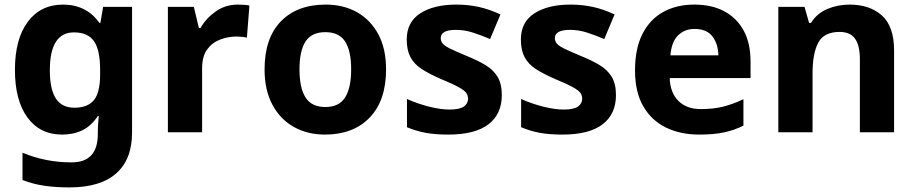

<svg xmlns="http://www.w3.org/2000/svg" viewBox="-20 -576 3988 836"><path d="M255 -556Q305 -556 345 -536Q385 -516 413 -476H417L429 -546H555V1Q555 118 486 179Q417 240 282 240Q224 240 174.5 233Q125 226 78 208V89Q179 131 291 131Q349 131 377.5 100Q406 69 406 7V-4Q406 -21 407.5 -39Q409 -57 410 -71H406Q378 -28 339 -9Q300 10 251 10Q154 10 99.5 -64.5Q45 -139 45 -272Q45 -406 101 -481Q157 -556 255 -556ZM302 -435Q250 -435 223.5 -394Q197 -353 197 -270Q197 -188 223 -147.5Q249 -107 304 -107Q361 -107 388.5 -139.5Q416 -172 416 -253V-271Q416 -359 389 -397Q362 -435 302 -435Z M1016 -556Q1027 -556 1042 -555Q1057 -554 1066 -552L1055 -412Q1048 -414 1034.5 -415.5Q1021 -417 1011 -417Q973 -417 938 -403.5Q903 -390 881.5 -360Q860 -330 860 -278V0H711V-546H824L846 -454H853Q877 -496 919 -526Q961 -556 1016 -556Z M1661 -273.7Q1661 -138 1589.5 -64Q1518 10 1395 10Q1319.1 10 1259.8 -23.1Q1200.4 -56.2 1166.2 -119.8Q1132 -183.4 1132 -274Q1132 -410 1203 -483Q1274 -556 1398 -556Q1475.4 -556 1534.2 -523Q1593 -490 1627 -427.3Q1661 -364.5 1661 -273.7ZM1284 -274Q1284 -193 1310.5 -151.5Q1337 -110 1396.9 -110Q1456 -110 1482.5 -151.5Q1509 -193 1509 -274Q1509 -355 1482.5 -395.5Q1456 -436 1396.5 -436Q1337 -436 1310.5 -395.5Q1284 -355 1284 -274Z M2165 -162Q2165 -79 2106.5 -34.5Q2048 10 1932 10Q1875 10 1834 2.5Q1793 -5 1752 -22V-145Q1796 -125 1847 -112Q1898 -99 1937 -99Q1981 -99 1999.5 -112Q2018 -125 2018 -146Q2018 -160 2010.5 -171Q2003 -182 1978 -196Q1953 -210 1900 -232Q1849 -254 1816 -275.5Q1783 -297 1767 -327.5Q1751 -358 1751 -404Q1751 -480 1810 -518Q1869 -556 1967 -556Q2018 -556 2064 -546Q2110 -536 2159 -513L2114 -406Q2074 -423 2038 -434.5Q2002 -446 1965 -446Q1932 -446 1915.5 -437Q1899 -428 1899 -410Q1899 -397 1907.5 -386.5Q1916 -376 1940.5 -364Q1965 -352 2013 -332Q2060 -313 2094 -292.5Q2128 -272 2146.5 -241.5Q2165 -211 2165 -162Z M2662 -162Q2662 -79 2603.5 -34.5Q2545 10 2429 10Q2372 10 2331 2.5Q2290 -5 2249 -22V-145Q2293 -125 2344 -112Q2395 -99 2434 -99Q2478 -99 2496.5 -112Q2515 -125 2515 -146Q2515 -160 2507.5 -171Q2500 -182 2475 -196Q2450 -210 2397 -232Q2346 -254 2313 -275.5Q2280 -297 2264 -327.5Q2248 -358 2248 -404Q2248 -480 2307 -518Q2366 -556 2464 -556Q2515 -556 2561 -546Q2607 -536 2656 -513L2611 -406Q2571 -423 2535 -434.5Q2499 -446 2462 -446Q2429 -446 2412.5 -437Q2396 -428 2396 -410Q2396 -397 2404.5 -386.5Q2413 -376 2437.5 -364Q2462 -352 2510 -332Q2557 -313 2591 -292.5Q2625 -272 2643.5 -241.5Q2662 -211 2662 -162Z M3003 -556Q3079 -556 3133.5 -527Q3188 -498 3218 -443Q3248 -388 3248 -308V-236H2896Q2898 -173 2933.5 -137Q2969 -101 3032 -101Q3085 -101 3128 -111.5Q3171 -122 3217 -144V-29Q3177 -9 3132.5 0.5Q3088 10 3025 10Q2943 10 2880 -20.5Q2817 -51 2781 -113Q2745 -175 2745 -269Q2745 -365 2777.5 -428.5Q2810 -492 2868 -524Q2926 -556 3003 -556ZM3004 -450Q2961 -450 2932.5 -422Q2904 -394 2899 -335H3108Q3107 -385 3082 -417.5Q3057 -450 3004 -450Z M3679 -556Q3767 -556 3820 -508.5Q3873 -461 3873 -356V0H3724V-319Q3724 -378 3703 -407.5Q3682 -437 3636 -437Q3568 -437 3543 -390.5Q3518 -344 3518 -257V0H3369V-546H3483L3503 -476H3511Q3537 -518 3582.5 -537Q3628 -556 3679 -556Z"/></svg>

Font: Noto Sans Ol Chiki
Style: Regular
Weight: 400
Designer: Monotype Design Team, Lewis McGuffie
Foundry: Monotype Imaging Inc.
Version: Version 2.003